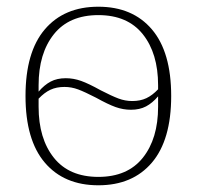

<svg xmlns="http://www.w3.org/2000/svg" viewBox="-20 -540 586 572"><path d="M273 -13Q360 -13 405.5 -70Q451 -127 451 -222V-253Q434 -233 415 -223Q396 -213 370 -213Q347 -213 324.5 -221Q302 -229 266 -249Q233 -266 213 -273.5Q193 -281 172 -281Q148 -281 130 -272.5Q112 -264 95 -246V-222Q95 -127 140.5 -70Q186 -13 273 -13ZM95 -267Q112 -287 131 -297Q150 -307 176 -307Q199 -307 221.5 -299Q244 -291 280 -271Q313 -254 333 -246.5Q353 -239 374 -239Q398 -239 416 -247.5Q434 -256 451 -274V-286Q451 -381 405.5 -438Q360 -495 273 -495Q186 -495 140.5 -438Q95 -381 95 -286ZM273 12Q171 12 113.5 -55.5Q56 -123 56 -254Q56 -385 113.5 -452.5Q171 -520 273 -520Q375 -520 432.5 -452.5Q490 -385 490 -254Q490 -123 432.5 -55.5Q375 12 273 12Z"/></svg>

Font: IBM Plex Serif ExtLt
Style: Regular
Weight: 200
Designer: Mike Abbink, Paul van der Laan, Pieter van Rosmalen
Foundry: Bold Monday
Version: Version 3.001